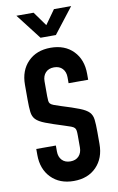

<svg xmlns="http://www.w3.org/2000/svg" viewBox="-106 -1038 681 1110"><g transform="rotate(-10 234.0 -483.0)"><path d="M235 16Q152 16 102.2 -35Q52.5 -86 52.5 -169V-204H167.5V-169Q167.5 -137.5 185.5 -118.2Q203.5 -99 235 -99Q266.5 -99 284.5 -118.2Q302.5 -137.5 302.5 -169V-239Q302.5 -257 301 -267.2Q299.5 -277.5 293.8 -284Q288 -290.5 274.2 -295.8Q260.5 -301 235 -309Q166.5 -330.5 129 -345Q91.5 -359.5 75.2 -376.5Q59 -393.5 55.8 -420.8Q52.5 -448 52.5 -494V-581Q52.5 -664.5 102.2 -715.2Q152 -766 235 -766Q318.5 -766 368 -715.2Q417.5 -664.5 417.5 -581V-546H302.5V-581Q302.5 -612.5 284.5 -631.8Q266.5 -651 235 -651Q203.5 -651 185.5 -631.8Q167.5 -612.5 167.5 -581V-494Q167.5 -476 168.8 -465.8Q170 -455.5 175.8 -449.2Q181.5 -443 195.5 -437.5Q209.5 -432 235 -424Q303.5 -403 341 -388.2Q378.5 -373.5 394.8 -356.5Q411 -339.5 414.2 -312.5Q417.5 -285.5 417.5 -239V-169Q417.5 -86 368 -35Q318.5 16 235 16ZM188.5 -833 73 -982.5H174L234 -899L293.5 -982.5H394.5L278.5 -833Z"/></g></svg>

Font: Mohave SemiBold
Style: Regular
Weight: 600
Designer: Gumpita Rahayu
Foundry: Tokotype
Version: Version 2.003